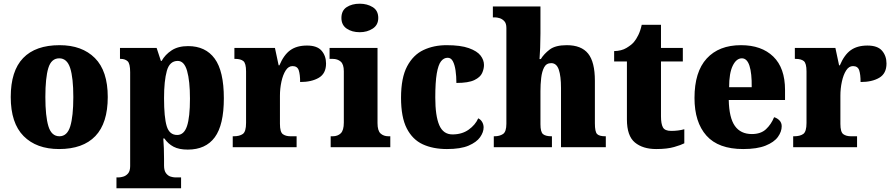

<svg xmlns="http://www.w3.org/2000/svg" viewBox="-20 -795 4822 1037"><path d="M299 10Q177 10 107.5 -60Q38 -130 38 -271Q38 -412 105 -481.5Q172 -551 302 -551Q423 -551 492.5 -481.5Q562 -412 562 -271Q562 -130 495 -60Q428 10 299 10ZM301 -59Q343 -59 359.5 -113Q376 -167 376 -271Q376 -375 359 -427.5Q342 -480 300 -480Q257 -480 241 -427.5Q225 -375 225 -271Q225 -167 241.5 -113Q258 -59 301 -59Z M609 222V163H624Q631 163 645.5 159Q660 155 671.5 142Q683 129 683 102V-405Q683 -452 669 -464.5Q655 -477 632 -477H628V-536H826L849 -466H853Q872 -500 907 -523Q942 -546 996 -546Q1090 -546 1139.5 -478.5Q1189 -411 1189 -264Q1189 -120 1140 -53.5Q1091 13 994 13Q947 13 917.5 -2.5Q888 -18 868 -47H862Q864 -22 865 5.5Q866 33 866 63V99Q866 127 877 141Q888 155 902 159Q916 163 924 163H958V222ZM937 -66Q974 -66 990 -114Q1006 -162 1006 -262Q1006 -358 990.5 -412Q975 -466 940 -466Q896 -466 881 -412Q866 -358 866 -265Q866 -161 880.5 -113.5Q895 -66 937 -66Z M1237 0V-59H1242Q1274 -59 1291.5 -71.5Q1309 -84 1309 -131V-409Q1309 -453 1294.5 -465Q1280 -477 1250 -477H1246V-536H1465L1485 -442H1489Q1513 -499 1548 -524Q1583 -549 1638 -549Q1693 -549 1717 -521Q1741 -493 1741 -452Q1741 -398 1702 -375Q1663 -352 1601 -352Q1601 -393 1593.5 -415.5Q1586 -438 1560 -438Q1538 -438 1523 -414.5Q1508 -391 1500 -354Q1492 -317 1492 -278V-126Q1492 -82 1507.5 -70.5Q1523 -59 1549 -59H1582V0Z M1923 -621Q1881 -621 1852.5 -640.5Q1824 -660 1824 -698Q1824 -738 1852.5 -756.5Q1881 -775 1923 -775Q1963 -775 1993 -756.5Q2023 -738 2023 -698Q2023 -660 1993 -640.5Q1963 -621 1923 -621ZM1766 0V-59H1777Q1804 -59 1820.5 -75Q1837 -91 1837 -133V-410Q1837 -448 1820 -462.5Q1803 -477 1777 -477H1760V-536H2019V-130Q2019 -89 2035.5 -74Q2052 -59 2078 -59H2088V0Z M2394 10Q2319 10 2263.5 -15.5Q2208 -41 2177 -101.5Q2146 -162 2146 -267Q2146 -375 2179 -437Q2212 -499 2267.5 -525Q2323 -551 2392 -551Q2468 -551 2512.5 -535Q2557 -519 2575.5 -495Q2594 -471 2594 -444Q2594 -423 2584 -400.5Q2574 -378 2542 -362.5Q2510 -347 2445 -347Q2445 -383 2440.5 -414Q2436 -445 2426 -464Q2416 -483 2398 -483Q2377 -483 2362 -464Q2347 -445 2339 -398Q2331 -351 2331 -268Q2331 -169 2352.5 -119Q2374 -69 2424 -69Q2475 -69 2511 -94.5Q2547 -120 2563 -156Q2577 -149 2584.5 -135.5Q2592 -122 2592 -107Q2592 -81 2573 -54Q2554 -27 2511 -8.5Q2468 10 2394 10Z M2647 0V-59H2651Q2678 -59 2696.5 -71Q2715 -83 2715 -127V-644Q2715 -669 2703.5 -681Q2692 -693 2678 -697Q2664 -701 2656 -701H2642V-760H2899V-614Q2899 -574 2897.5 -537Q2896 -500 2894 -476H2901Q2918 -504 2949 -527.5Q2980 -551 3041 -551Q3120 -551 3156.5 -505.5Q3193 -460 3193 -359V-129Q3193 -83 3205 -71Q3217 -59 3249 -59H3252V0H3010V-320Q3010 -384 2998 -419Q2986 -454 2957 -454Q2931 -454 2919 -431.5Q2907 -409 2903 -374Q2899 -339 2899 -303V-124Q2899 -82 2913 -70.5Q2927 -59 2958 -59H2961V0Z M3524 10Q3452 10 3409 -25.5Q3366 -61 3366 -150V-463H3297V-519Q3337 -520 3363.5 -536Q3390 -552 3403 -567Q3416 -582 3427.5 -605.5Q3439 -629 3446 -661H3550V-536H3668V-463H3550V-167Q3550 -126 3560.5 -107Q3571 -88 3605 -88Q3644 -88 3676 -97V-21Q3659 -12 3621 -1Q3583 10 3524 10Z M3994 10Q3860 10 3795.5 -62.5Q3731 -135 3731 -266Q3731 -407 3797 -479Q3863 -551 3982 -551Q4093 -551 4156.5 -489.5Q4220 -428 4220 -309V-255H3916Q3918 -159 3949 -115Q3980 -71 4041 -71Q4089 -71 4117 -97Q4145 -123 4161 -162Q4178 -157 4190 -144.5Q4202 -132 4202 -113Q4202 -84 4181.5 -55.5Q4161 -27 4115 -8.5Q4069 10 3994 10ZM4040 -324Q4041 -399 4028 -439.5Q4015 -480 3987 -480Q3957 -480 3937.5 -440Q3918 -400 3918 -324Z M4264 0V-59H4269Q4301 -59 4318.5 -71.5Q4336 -84 4336 -131V-409Q4336 -453 4321.5 -465Q4307 -477 4277 -477H4273V-536H4492L4512 -442H4516Q4540 -499 4575 -524Q4610 -549 4665 -549Q4720 -549 4744 -521Q4768 -493 4768 -452Q4768 -398 4729 -375Q4690 -352 4628 -352Q4628 -393 4620.5 -415.5Q4613 -438 4587 -438Q4565 -438 4550 -414.5Q4535 -391 4527 -354Q4519 -317 4519 -278V-126Q4519 -82 4534.5 -70.5Q4550 -59 4576 -59H4609V0Z"/></svg>

Font: Noto Serif Lao SemiCondensed Black
Style: Regular
Weight: 900
Width: 4
Designer: Monotype Design Team
Foundry: Monotype Imaging Inc.
Version: Version 2.003; ttfautohint (v1.8.4.7-5d5b)